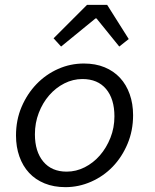

<svg xmlns="http://www.w3.org/2000/svg" viewBox="-20 -760 640 792"><path d="M250 12Q202 12 164 -3.5Q126 -19 100 -47Q74 -75 60 -114.5Q46 -154 46 -201Q46 -265 69 -319Q92 -373 130.5 -413Q169 -453 219.5 -475.5Q270 -498 326 -498Q374 -498 411.5 -482.5Q449 -467 475 -439Q501 -411 515 -371.5Q529 -332 529 -285Q529 -221 506 -166.5Q483 -112 445 -72.5Q407 -33 356 -10.5Q305 12 250 12ZM255 -52Q294 -52 329.5 -70Q365 -88 392 -119Q419 -150 435.5 -191.5Q452 -233 452 -280Q452 -352 417.5 -393Q383 -434 320 -434Q281 -434 245.5 -416Q210 -398 183 -367Q156 -336 140 -294.5Q124 -253 124 -206Q124 -135 158.5 -93.5Q193 -52 255 -52ZM232 -568 201 -602 339 -740H422L511 -599L472 -568L378 -684H374Z"/></svg>

Font: Source Code Pro
Style: Italic
Weight: 400
Italic angle: -11°
Monospace: yes
Designer: Paul D. Hunt, Teo Tuominen
Foundry: Adobe Systems Incorporated
Version: Version 1.050;PS 1.000;hotconv 16.6.51;makeotf.lib2.5.65220